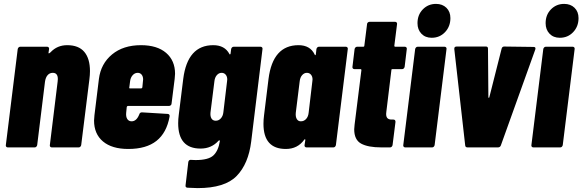

<svg xmlns="http://www.w3.org/2000/svg" viewBox="-20 -757 2991 986"><path d="M442 -392Q442 -372 439 -349L397 -12Q396 -7 392.5 -3.5Q389 0 384 0H246Q241 0 238 -3.5Q235 -7 236 -12L276 -338Q277 -343 277 -351Q277 -383 251 -383Q235 -383 224.5 -371Q214 -359 211 -337L171 -12Q170 -7 166.5 -3.5Q163 0 158 0H20Q15 0 12 -3.5Q9 -7 10 -12L71 -505Q72 -510 75.5 -513.5Q79 -517 84 -517H222Q227 -517 230 -513.5Q233 -510 232 -505L229 -485Q229 -483 231 -483Q234 -483 240 -489Q274 -525 325 -525Q384 -525 413 -490.5Q442 -456 442 -392Z M848 -213H637Q633 -213 631 -208L628 -178Q626 -158 633.5 -146Q641 -134 656 -134Q681 -134 695 -169Q698 -180 709 -180L841 -172Q846 -172 849 -168.5Q852 -165 851 -159Q836 -75 783.5 -33.5Q731 8 639 8Q555 8 509 -30.5Q463 -69 463 -138Q463 -147 465 -165L488 -352Q498 -430 555.5 -477.5Q613 -525 704 -525Q787 -525 833 -485.5Q879 -446 879 -378Q879 -370 877 -352L861 -225Q861 -220 857 -216.5Q853 -213 848 -213ZM648 -339 644 -308Q642 -303 648 -303H705Q709 -303 711 -308L714 -339Q715 -342 715 -349Q715 -364 707.5 -373.5Q700 -383 687 -383Q672 -383 661 -370.5Q650 -358 648 -339Z M1180 -517H1318Q1323 -517 1326 -513.5Q1329 -510 1328 -505L1270 -30Q1256 84 1195.5 146.5Q1135 209 995 209Q979 209 943 207Q931 206 933 194L947 75Q948 69 952 66Q956 63 961 64L984 65Q1050 65 1075.5 41.5Q1101 18 1109 -32Q1109 -36 1107 -36.5Q1105 -37 1102 -34Q1066 6 1010 6Q895 6 895 -124Q895 -145 898 -167L921 -352Q943 -525 1075 -525Q1134 -525 1158 -480Q1159 -477 1161 -477.5Q1163 -478 1164 -481L1167 -505Q1168 -510 1171.5 -513.5Q1175 -517 1180 -517ZM1127 -180 1146 -339Q1147 -342 1147 -349Q1147 -364 1139 -373.5Q1131 -383 1118 -383Q1104 -383 1093.5 -371Q1083 -359 1081 -339L1061 -180Q1059 -160 1066 -148.5Q1073 -137 1088 -137Q1103 -137 1114 -149Q1125 -161 1127 -180Z M1618 -517H1756Q1761 -517 1764 -513.5Q1767 -510 1766 -505L1705 -12Q1704 -7 1700.5 -3.5Q1697 0 1692 0H1554Q1549 0 1546 -3.5Q1543 -7 1544 -12L1548 -38Q1548 -42 1546 -42Q1544 -42 1542 -39Q1508 8 1448 8Q1333 8 1333 -121Q1333 -143 1336 -165L1359 -352Q1381 -525 1513 -525Q1573 -525 1596 -477Q1597 -473 1599 -473.5Q1601 -474 1602 -478L1605 -505Q1606 -510 1609.5 -513.5Q1613 -517 1618 -517ZM1565 -178 1584 -339Q1585 -342 1585 -349Q1585 -364 1577 -373.5Q1569 -383 1556 -383Q1542 -383 1531.5 -371Q1521 -359 1519 -339L1499 -178Q1497 -158 1504 -146Q1511 -134 1525 -134Q1541 -134 1552 -146Q1563 -158 1565 -178Z M2045 -402H1995Q1990 -402 1990 -397L1964 -183L1963 -172Q1963 -155 1971.5 -148.5Q1980 -142 1996 -143H2000Q2011 -143 2011 -131L1996 -12Q1995 -7 1991.5 -3.5Q1988 0 1983 0H1939Q1870 0 1834.5 -19.5Q1799 -39 1799 -93Q1799 -101 1801 -117L1836 -397Q1836 -402 1831 -402H1800Q1795 -402 1792 -405.5Q1789 -409 1790 -414L1801 -505Q1802 -510 1805.5 -513.5Q1809 -517 1814 -517H1846Q1848 -517 1849.5 -518.5Q1851 -520 1851 -522L1865 -633Q1865 -638 1869 -641.5Q1873 -645 1878 -645H2009Q2014 -645 2017 -641.5Q2020 -638 2019 -633L2005 -522Q2005 -517 2009 -517H2059Q2064 -517 2067 -513.5Q2070 -510 2069 -505L2058 -414Q2057 -409 2053.5 -405.5Q2050 -402 2045 -402Z M2124 -638Q2124 -681 2151.5 -709Q2179 -737 2219 -737Q2252 -737 2272.5 -717Q2293 -697 2293 -664Q2293 -621 2265.5 -592Q2238 -563 2197 -563Q2164 -563 2144 -584Q2124 -605 2124 -638ZM2051 -12 2112 -505Q2113 -510 2116.5 -513.5Q2120 -517 2125 -517H2263Q2268 -517 2271 -513.5Q2274 -510 2273 -505L2212 -12Q2211 -7 2207.5 -3.5Q2204 0 2199 0H2061Q2056 0 2053 -3.5Q2050 -7 2051 -12Z M2369 -10 2313 -505V-507Q2313 -518 2325 -518H2476Q2486 -518 2486 -507L2488 -258Q2487 -255 2490 -255Q2493 -255 2493 -258L2556 -507Q2559 -518 2569 -518L2720 -516Q2733 -516 2729 -503L2552 -10Q2548 0 2537 0H2381Q2370 0 2369 -10Z M2782 -638Q2782 -681 2809.5 -709Q2837 -737 2877 -737Q2910 -737 2930.5 -717Q2951 -697 2951 -664Q2951 -621 2923.5 -592Q2896 -563 2855 -563Q2822 -563 2802 -584Q2782 -605 2782 -638ZM2709 -12 2770 -505Q2771 -510 2774.5 -513.5Q2778 -517 2783 -517H2921Q2926 -517 2929 -513.5Q2932 -510 2931 -505L2870 -12Q2869 -7 2865.5 -3.5Q2862 0 2857 0H2719Q2714 0 2711 -3.5Q2708 -7 2709 -12Z"/></svg>

Font: Barlow Condensed ExtraBold
Style: Italic
Weight: 800
Width: 3
Italic angle: -7°
Designer: Jeremy Tribby
Foundry: Tribby Type
Version: Version 1.408